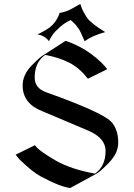

<svg xmlns="http://www.w3.org/2000/svg" viewBox="-20 -945 672 965"><path d="M309.6 -739.7Q321.8 -736.3 341.6 -728Q361.3 -719.7 385.5 -707Q409.7 -694.3 436.5 -675Q463.4 -655.8 490.7 -629.4Q498.5 -621.6 505.6 -613.5Q512.7 -605.5 519 -597.2L421.9 -549.3Q399.4 -577.6 376.5 -597.4Q353.5 -617.2 327.1 -630.4Q300.8 -643.6 271.5 -653.1Q242.2 -662.6 207 -668.9Q154.3 -631.8 154.3 -555.2Q154.3 -502 211.9 -481.4Q489.3 -382.3 537.6 -334.5Q554.7 -317.4 564.5 -290.5Q574.2 -263.7 574.2 -228.5Q574.2 -202.1 563.2 -177.7Q552.2 -153.3 527.3 -127Q482.4 -80.6 463.4 -71.3L333 0Q282.2 -5.9 182.6 -59.6Q165.5 -68.8 141.6 -87.4Q117.7 -106 86.9 -135.3Q78.6 -142.6 71.8 -150.9Q64.9 -159.2 58.6 -167.5L155.8 -215.3Q171.9 -189 260.7 -137.7Q336.9 -94.2 457.5 -72.3Q510.7 -109.9 510.7 -186.5Q510.7 -251 423.3 -288.6Q314.5 -334.5 257.3 -358.9Q200.2 -383.3 193.4 -385.7Q93.8 -424.3 93.8 -515.6Q93.8 -567.9 137.7 -614.3Q182.6 -660.6 201.2 -669.9ZM241.7 -817.4Q265.1 -841.3 276.9 -871.6L279.3 -879.9Q314 -885.7 340.3 -900.9L383.8 -925.3L386.2 -917Q394.5 -891.1 415.5 -858.9Q422.9 -847.7 428.2 -842.8Q451.7 -820.8 476.1 -804.7L508.8 -783.7Q442.9 -765.6 405.3 -737.8Q384.3 -788.1 375.5 -800.3Q363.8 -816.4 359.9 -820.8Q348.6 -833 335 -844.2Q319.3 -837.4 300.8 -824.7Q285.2 -814 258.3 -787.1Q249 -777.8 241.7 -766.1Q231.4 -751 226.1 -737.8Q206.5 -765.6 168.5 -772Q222.2 -797.9 241.7 -817.4Z"/></svg>

Font: MedievalSharp
Style: Regular
Weight: 500
Version: Version 1.0